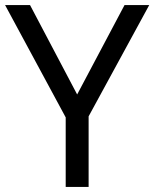

<svg xmlns="http://www.w3.org/2000/svg" viewBox="-20 -734 606 754"><path d="M283 -363 469 -714H566L328 -277V0H238V-273L0 -714H98Z"/></svg>

Font: lmalayalam05
Style: Book
Weight: 400
Designer: Jelle Bosma - Monotype Design Team
Foundry: Monotype Imaging Inc.
Version: Version 2.003